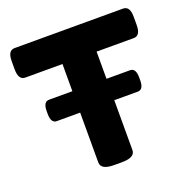

<svg xmlns="http://www.w3.org/2000/svg" viewBox="-126 -817 911 936"><g transform="rotate(-20 329.5 -349.0)"><path d="M311 2Q274 2 257.5 -8Q241 -18 241 -36V-547H48Q13 -547 13 -603V-645Q13 -700 48 -700H611Q646 -700 646 -645V-603Q646 -547 611 -547H418V-36Q418 -18 401.5 -8Q385 2 348 2ZM120 -295Q90 -295 90 -343V-358Q90 -406 120 -406H540Q570 -406 570 -358V-343Q570 -295 540 -295Z"/></g></svg>

Font: Asap Expanded ExtraBold
Style: Regular
Weight: 800
Width: 7
Designer: Pablo Cosgaya
Foundry: Omnibus-Type
Version: Version 3.001; ttfautohint (v1.8.4.7-5d5b)